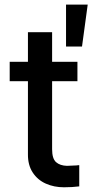

<svg xmlns="http://www.w3.org/2000/svg" viewBox="-20 -795 402 822"><path d="M311.5 -447.3H203.1V-156.2Q203.1 -115.7 220 -100.8Q236.8 -85.9 266.6 -85Q280.3 -85 309.6 -86.9Q312.5 -87.9 319.3 -87.9V2.9Q290 6.8 253.9 6.8Q211.4 6.8 176.3 -8.8Q141.1 -24.4 120.1 -56.4Q99.1 -88.4 99.6 -134.8V-447.3H21.5V-530.3H99.6V-657.2H203.1V-530.3H311.5ZM262.7 -775.4H355.5L331.1 -595.7H262.7Z"/></svg>

Font: Pretendard GOV Medium
Style: Regular
Weight: 500
Designer: Base glyphs from Inter by Rasmus Andersson; Hangeul glyphs from Noto Sans CJK(Source Han Sans) by Jang Soo-young and Kan
Foundry: Kil Hyung-jin
Version: Version 1.309